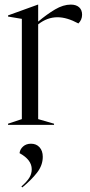

<svg xmlns="http://www.w3.org/2000/svg" viewBox="-20 -543 392 835"><path d="M15 -5 75 -25V-461L15 -471V-476L145 -523H146V-449Q184 -481 219.5 -502Q255 -523 288 -523Q311 -523 324 -511.5Q337 -500 337 -479Q337 -457 321 -441Q271 -468 230 -468Q185 -468 146 -437V-25L215 -5V0H15ZM118 193Q118 152 65 123Q67 106 80.5 94Q94 82 115 82Q138 82 152 97.5Q166 113 166 139Q166 176 141 208Q116 240 77 272L73 268Q97 247 107.5 230Q118 213 118 193Z"/></svg>

Font: Nyght Serif Light
Style: Regular
Weight: 300
Designer: Maksym Kobuzan
Version: Version 0.410